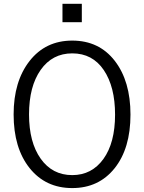

<svg xmlns="http://www.w3.org/2000/svg" viewBox="-20 -960 749 998"><path d="M304.7 -844.7V-940.4H405.3V-844.7ZM50.8 -365.2Q50.8 -537.1 133.8 -643.1Q216.8 -749 355.5 -749Q495.1 -749 576.7 -643.6Q658.2 -538.1 658.2 -364.3Q658.2 -188.5 575.7 -85.4Q493.2 17.6 355.5 17.6Q216.8 17.6 133.8 -86.4Q50.8 -190.4 50.8 -365.2ZM130.9 -365.2Q130.9 -220.7 191.4 -135.3Q252 -49.8 355.5 -49.8Q457 -49.8 517.6 -133.8Q578.1 -217.8 578.1 -364.3Q578.1 -508.8 519.5 -595.7Q460.9 -682.6 355.5 -682.6Q252 -682.6 191.4 -596.7Q130.9 -510.7 130.9 -365.2Z"/></svg>

Font: Gothic A1
Style: Regular
Weight: 400
Designer: HanYang I&C Co.,Ltd.
Foundry: HanYang I&C Co.,Ltd.
Version: Version 2.50